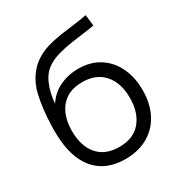

<svg xmlns="http://www.w3.org/2000/svg" viewBox="-176 -858 935 996"><g transform="rotate(-30 291.5 -360.0)"><path d="M286.5 15.5Q211 15 157 -17.5Q103 -50 73.2 -114.5Q43.5 -179 41 -275.5Q40.5 -288.5 40.5 -301.5Q40.5 -333 43.5 -375.8Q46.5 -418.5 54 -464Q61.5 -509.5 72 -538Q85 -575 109.2 -607.2Q133.5 -639.5 165.5 -660Q196.5 -681 235.8 -692.8Q275 -704.5 317.8 -711Q360.5 -717.5 402.8 -722.5Q445 -727.5 481 -735L489 -668.5Q461.5 -663 424 -658.5Q386.5 -654 345.5 -647.8Q304.5 -641.5 267 -631Q229.5 -620.5 203 -603.5Q162.5 -579 140.8 -529.5Q119 -480 114 -416Q145 -464.5 196.2 -489Q247.5 -513.5 307.5 -513.5Q380.5 -513.5 433.2 -480Q486 -446.5 514.5 -387Q543 -327.5 543 -250.5Q543 -170 511.8 -110Q480.5 -50 423 -17.2Q365.5 15.5 286.5 15.5ZM292 -55Q377 -55 421.2 -108Q465.5 -161 465.5 -249Q465.5 -339 419.8 -391Q374 -443 291 -443Q208 -443 163.5 -391Q119 -339 119 -249Q119 -159 163.5 -107Q208 -55 292 -55Z"/></g></svg>

Font: Cns Manrope
Style: Regular
Weight: 400
Designer: Mikhail Sharanda
Foundry: Mikhail Sharanda
Version: Version 4.504